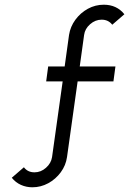

<svg xmlns="http://www.w3.org/2000/svg" viewBox="-20 -782 578 815"><path d="M117.5 13Q91.5 13 68.8 2.8Q46 -7.5 30 -27.5L81.5 -72Q97.5 -50.5 126.5 -50.5Q153.5 -50.5 175.2 -69.8Q197 -89 201 -115.5L246 -436.5H176L184.5 -500H254.5L273 -633.5Q278.5 -669 300 -698.2Q321.5 -727.5 353 -744.8Q384.5 -762 420.5 -762Q475.5 -762 508 -721.5L456.5 -677Q440 -698.5 411.5 -698.5Q384.5 -698.5 362.5 -679.2Q340.5 -660 337 -633.5L318.5 -500H470L461.5 -436.5H309.5L264.5 -115.5Q259.5 -80 238 -50.8Q216.5 -21.5 184.8 -4.2Q153 13 117.5 13Z"/></svg>

Font: Urbanist Light
Style: Regular
Weight: 300
Designer: Corey Hu
Foundry: Corey Hu
Version: Version 1.330; ttfautohint (v1.8.4.7-5d5b)